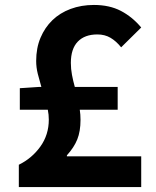

<svg xmlns="http://www.w3.org/2000/svg" viewBox="-20 -755 629 775"><path d="M56 0V-90Q109 -116 143 -163.5Q177 -211 177 -272Q177 -282 176 -292Q175 -302 173 -312H60V-399L136 -404H147Q139 -431 132.5 -457Q126 -483 126 -509Q126 -561 143.5 -602.5Q161 -644 191.5 -673.5Q222 -703 265 -719Q308 -735 359 -735Q422 -735 468 -711Q514 -687 550 -644L469 -564Q449 -589 426 -602.5Q403 -616 373 -616Q322 -616 294 -587Q266 -558 266 -501Q266 -477 270.5 -453Q275 -429 282 -404H455V-312H302Q305 -293 305 -271Q305 -225 292 -192.5Q279 -160 250 -128V-124H550V0Z"/></svg>

Font: Kinto Sans
Style: Bold
Weight: 700
Designer: Authors: Ryoko NISHIZUKA  (kana & ideographs); Paul D. Hunt (Latin, Greek & Cyrillic); Wenlong ZHANG  (bopomofo); Sandol
Foundry: Adobe Systems Incorporated, ookami Inc.
Version: Version 0.001